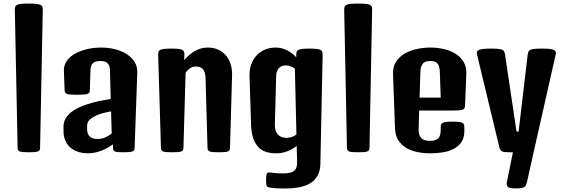

<svg xmlns="http://www.w3.org/2000/svg" viewBox="-20 -862 3177 1087"><path d="M64 -806.2Q64 -816.4 66.2 -823.5Q68.4 -830.6 76.7 -834.5Q85 -838.4 100.8 -840.1Q116.7 -841.8 143.1 -841.8Q169.4 -841.8 185.3 -840.1Q201.2 -838.4 209.5 -834.5Q217.8 -830.6 220 -823.5Q222.2 -816.4 222.2 -806.2L207 -27.8Q207 -18.6 204.6 -13.2Q202.1 -7.8 195.3 -4.9Q188.5 -2 176 -1Q163.6 0 143.1 0Q122.6 0 110.1 -1Q97.7 -2 91.1 -4.9Q84.5 -7.8 82 -13.2Q79.6 -18.6 79.6 -27.8Z M339.4 -142.1Q338.9 -169.4 351.1 -190.2Q363.3 -210.9 382.6 -226.6Q401.9 -242.2 426.3 -253.2Q450.7 -264.2 474.6 -272Q505.4 -282.2 539.8 -289.6Q574.2 -296.9 606.9 -302.2L602.5 -463.9Q601.6 -490.7 589.1 -503.7Q576.7 -516.6 549.8 -516.6Q537.1 -516.6 526.9 -514.6Q516.6 -512.7 509 -506.8Q501.5 -501 497.1 -490.7Q492.7 -480.5 492.2 -464.4L488.8 -353.5Q488.8 -344.2 486.1 -338.9Q483.4 -333.5 475.6 -330.6Q467.8 -327.6 453.4 -326.7Q439 -325.7 415 -325.7Q393.1 -325.7 379.4 -326.7Q365.7 -327.6 358.4 -330.6Q351.1 -333.5 348.6 -338.9Q346.2 -344.2 345.7 -353.5L341.8 -457.5Q340.8 -483.4 350.6 -503.7Q360.4 -523.9 377.2 -538.8Q394 -553.7 415.8 -564Q437.5 -574.2 461.2 -580.8Q484.9 -587.4 508.3 -590.1Q531.7 -592.8 551.3 -592.8Q593.3 -592.8 631.1 -583.3Q668.9 -573.7 697.3 -555.7Q725.6 -537.6 741.9 -511.5Q758.3 -485.4 757.3 -451.7L742.2 -27.8Q741.7 -18.6 739.5 -13.2Q737.3 -7.8 730.5 -4.9Q723.6 -2 711.2 -1Q698.7 0 678.2 0Q659.2 0 647.7 -1Q636.2 -2 630.1 -4.9Q624 -7.8 621.8 -13.2Q619.6 -18.6 619.6 -27.8L619.1 -44.9Q606 -35.2 590.3 -26.1Q574.7 -17.1 557.1 -10Q539.6 -2.9 519.8 1.5Q500 5.9 478.5 5.9Q444.3 5.9 418.5 -3.7Q392.6 -13.2 375.2 -29.5Q357.9 -45.9 349.1 -68.1Q340.3 -90.3 339.8 -115.7ZM473.1 -130.4Q473.1 -115.7 477.5 -105.2Q481.9 -94.7 489.3 -88.1Q496.6 -81.5 506.6 -78.4Q516.6 -75.2 528.3 -75.2Q556.6 -75.2 577.1 -84.5Q597.7 -93.8 612.3 -106L608.9 -231.4Q582.5 -227.1 562.5 -221.4Q542.5 -215.8 526.9 -209Q502.4 -197.8 487.8 -184.3Q473.1 -170.9 473.1 -149.4Z M875.5 -551.3Q875.5 -561.5 877.7 -568.6Q879.9 -575.7 887.5 -579.6Q895 -583.5 909.9 -585.2Q924.8 -586.9 949.7 -586.9Q974.6 -586.9 989.5 -585.2Q1004.4 -583.5 1012 -579.6Q1019.5 -575.7 1021.7 -568.6Q1023.9 -561.5 1023.9 -551.3L1022.9 -521.5Q1036.6 -537.1 1051 -550Q1065.4 -563 1081.8 -572.5Q1098.1 -582 1116.7 -587.4Q1135.3 -592.8 1157.2 -592.8Q1187 -592.8 1212.6 -582Q1238.3 -571.3 1256.6 -550.8Q1274.9 -530.3 1284.9 -501Q1294.9 -471.7 1293.9 -434.6L1282.2 -27.8Q1282.2 -18.6 1279.8 -13.2Q1277.3 -7.8 1270.5 -4.9Q1263.7 -2 1251.2 -1Q1238.8 0 1218.3 0Q1197.8 0 1185.3 -1Q1172.9 -2 1166.3 -4.9Q1159.7 -7.8 1157.2 -13.2Q1154.8 -18.6 1154.8 -27.8L1143.6 -420.4Q1143.1 -439.5 1138.7 -452.1Q1134.3 -464.8 1127 -472.2Q1119.6 -479.5 1109.6 -482.4Q1099.6 -485.4 1087.9 -485.4Q1069.3 -485.4 1055.2 -475.1Q1041 -464.8 1030.8 -450.7L1018.6 -27.8Q1018.6 -18.6 1016.1 -13.2Q1013.7 -7.8 1006.8 -4.9Q1000 -2 987.5 -1Q975.1 0 954.6 0Q934.1 0 921.6 -1Q909.2 -2 902.6 -4.9Q896 -7.8 893.6 -13.2Q891.1 -18.6 891.1 -27.8Z M1392.6 -431.2Q1391.6 -466.3 1401.9 -496.1Q1412.1 -525.9 1431.9 -547.4Q1451.7 -568.8 1479.5 -580.8Q1507.3 -592.8 1541.5 -592.8Q1562 -592.8 1579.3 -587.4Q1596.7 -582 1611.3 -574Q1626 -565.9 1637.5 -556.4Q1648.9 -546.9 1657.2 -538.1V-551.3Q1657.2 -561.5 1659.4 -568.6Q1661.6 -575.7 1669.7 -579.6Q1677.7 -583.5 1692.6 -585.2Q1707.5 -586.9 1732.4 -586.9Q1757.3 -586.9 1772.2 -585.2Q1787.1 -583.5 1794.7 -579.6Q1802.2 -575.7 1804.4 -568.6Q1806.6 -561.5 1806.6 -551.3L1793.9 64Q1793 104 1778.6 131.1Q1764.2 158.2 1738 174.6Q1711.9 190.9 1674.8 198Q1637.7 205.1 1591.3 205.1Q1557.1 205.1 1537.1 203.4Q1517.1 201.7 1504.4 199.2Q1498.5 198.2 1494.9 196Q1491.2 193.8 1489.5 189.5Q1487.8 185.1 1487.1 177.5Q1486.3 169.9 1486.3 158.2Q1486.3 133.3 1489.7 123.3Q1493.2 113.3 1504.4 114.3Q1516.1 115.2 1534.4 117.4Q1552.7 119.6 1585 119.6Q1606 119.6 1621.1 116.2Q1636.2 112.8 1645.5 105Q1654.8 97.2 1658.7 84.2Q1662.6 71.3 1662.1 52.7L1659.7 -35.6Q1639.2 -19.5 1609.6 -6.8Q1580.1 5.9 1541 5.9Q1509.3 5.9 1484.1 -2.9Q1459 -11.7 1441.2 -31Q1423.3 -50.3 1413.1 -81.3Q1402.8 -112.3 1401.4 -156.2ZM1536.1 -156.2Q1535.2 -120.1 1553 -100.8Q1570.8 -81.5 1602.1 -81.5Q1619.1 -81.5 1633.3 -86.9Q1647.5 -92.3 1658.2 -100.1L1649.4 -474.1Q1638.2 -481.4 1625 -486.6Q1611.8 -491.7 1598.6 -491.7Q1587.9 -491.7 1578.1 -488.5Q1568.4 -485.4 1560.8 -478.3Q1553.2 -471.2 1548.6 -459.5Q1543.9 -447.8 1543.5 -431.2Z M1928.7 -806.2Q1928.7 -816.4 1930.9 -823.5Q1933.1 -830.6 1941.4 -834.5Q1949.7 -838.4 1965.6 -840.1Q1981.4 -841.8 2007.8 -841.8Q2034.2 -841.8 2050 -840.1Q2065.9 -838.4 2074.2 -834.5Q2082.5 -830.6 2084.7 -823.5Q2086.9 -816.4 2086.9 -806.2L2071.8 -27.8Q2071.8 -18.6 2069.3 -13.2Q2066.9 -7.8 2060.1 -4.9Q2053.2 -2 2040.8 -1Q2028.3 0 2007.8 0Q1987.3 0 1974.9 -1Q1962.4 -2 1955.8 -4.9Q1949.2 -7.8 1946.8 -13.2Q1944.3 -18.6 1944.3 -27.8Z M2205.1 -444.3Q2203.6 -483.4 2221.4 -511.5Q2239.3 -539.6 2269.3 -557.6Q2299.3 -575.7 2338.1 -584.2Q2377 -592.8 2417.5 -592.8Q2456.1 -592.8 2493.2 -584.2Q2530.3 -575.7 2559.1 -557.6Q2587.9 -539.6 2604.7 -511.5Q2621.6 -483.4 2620.1 -444.3L2612.8 -264.2Q2612.3 -254.9 2609.6 -249.5Q2606.9 -244.1 2599.6 -241.2Q2592.3 -238.3 2578.9 -237.3Q2565.4 -236.3 2543.5 -236.3H2353L2350.1 -130.9Q2349.6 -112.3 2353.8 -99.6Q2357.9 -86.9 2366.2 -79.1Q2374.5 -71.3 2386.7 -67.9Q2398.9 -64.5 2414.6 -64.5Q2445.8 -64.5 2460.4 -78.1Q2475.1 -91.8 2475.1 -126.5V-141.6Q2475.1 -150.9 2477.5 -157Q2480 -163.1 2487.1 -166.7Q2494.1 -170.4 2507.3 -171.9Q2520.5 -173.3 2542.5 -173.3Q2564 -173.3 2577.1 -171.9Q2590.3 -170.4 2597.4 -166.7Q2604.5 -163.1 2606.7 -157.2Q2608.9 -151.4 2608.9 -142.1V-120.6Q2608.9 -82 2592.3 -57.6Q2575.7 -33.2 2548.6 -19Q2521.5 -4.9 2486.6 0.5Q2451.7 5.9 2415 5.9Q2377.9 5.9 2342.8 -1.2Q2307.6 -8.3 2280 -24.7Q2252.4 -41 2235.1 -67.9Q2217.8 -94.7 2216.3 -134.8ZM2475.1 -309.6 2470.2 -452.6Q2469.7 -473.1 2465.6 -485.8Q2461.4 -498.5 2454.3 -505.4Q2447.3 -512.2 2437.7 -514.4Q2428.2 -516.6 2417.5 -516.6Q2405.3 -516.6 2395 -514.4Q2384.8 -512.2 2377.2 -505.4Q2369.6 -498.5 2365 -485.8Q2360.4 -473.1 2359.9 -452.6L2355.5 -309.6Z M2681.2 -551.3Q2678.2 -561.5 2680.4 -568.4Q2682.6 -575.2 2691.4 -579.3Q2700.2 -583.5 2717 -585.2Q2733.9 -586.9 2760.3 -586.9Q2786.6 -586.9 2801.8 -585.2Q2816.9 -583.5 2824.7 -579.6Q2832.5 -575.7 2835.2 -568.6Q2837.9 -561.5 2839.4 -551.3L2904.3 -117.2H2916L2967.3 -551.3Q2968.8 -561.5 2971.4 -568.6Q2974.1 -575.7 2981.9 -579.6Q2989.7 -583.5 3004.9 -585.2Q3020 -586.9 3046.4 -586.9Q3072.8 -586.9 3089.6 -585.2Q3106.4 -583.5 3115.2 -579.3Q3124 -575.2 3126.2 -568.4Q3128.4 -561.5 3125.5 -551.3L3014.2 -58.1L3007.3 -27.8L2963.4 168.9Q2960.9 179.2 2957.5 186.3Q2954.1 193.4 2947.5 197.3Q2940.9 201.2 2929.4 202.9Q2918 204.6 2899.4 204.6Q2866.2 204.6 2856.2 196.8Q2846.2 189 2849.6 168.9L2883.8 0H2862.8Q2848.1 0 2838.6 -1Q2829.1 -2 2822.8 -5.1Q2816.4 -8.3 2813 -13.7Q2809.6 -19 2807.1 -27.8Z"/></svg>

Font: Denk One
Style: Regular
Weight: 400
Designer: Irina Smirnova
Foundry: Irina Smirnova
Version: Version 1.002